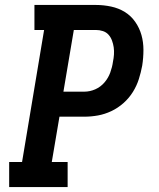

<svg xmlns="http://www.w3.org/2000/svg" viewBox="-20 -755 640 775"><path d="M17 0V-101H69L158 -634H119V-735H367Q398 -735 428.5 -728.5Q459 -722 484 -706.5Q509 -691 526 -666.5Q543 -642 551 -613.5Q559 -585 559 -553.5Q559 -522 554 -490Q549 -463 540.5 -436Q532 -409 516.5 -384Q501 -359 478.5 -339Q456 -319 429.5 -306.5Q403 -294 375.5 -289Q348 -284 320 -284H220L189 -101H253V0ZM236 -385H320Q343 -385 364.5 -394.5Q386 -404 401.5 -422Q417 -440 425 -462Q433 -484 436 -506Q439 -520 440 -535Q441 -550 439 -564Q437 -578 432 -591.5Q427 -605 418 -615Q409 -625 395.5 -629.5Q382 -634 367 -634H278Z"/></svg>

Font: Iosevka Slab Extended
Style: Bold Italic
Weight: 700
Width: 7
Italic angle: -9°
Monospace: yes
Designer: Belleve Invis
Foundry: Belleve Invis
Version: Version 11.1.0; ttfautohint (v1.8.3)